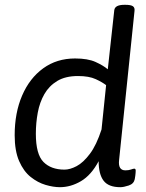

<svg xmlns="http://www.w3.org/2000/svg" viewBox="-20 -772 605 798"><path d="M229 6Q202 6 169.5 -3.5Q137 -13 107.5 -36.5Q78 -60 59.5 -102.5Q41 -145 41 -210Q41 -303 72 -375Q103 -447 159.5 -488Q216 -529 292 -529Q345 -529 377 -514.5Q409 -500 428 -484L455 -730Q458 -752 497 -752H501Q524 -752 532.5 -746Q541 -740 539 -726L475 -107Q470 -64 501 -64Q515 -64 524.5 -67.5Q534 -71 538 -71Q544 -71 544 -63Q544 -62 543.5 -53Q543 -44 540 -27Q536 -8 515 -1Q494 6 480 6Q431 6 410.5 -21Q390 -48 390 -102Q359 -44 316.5 -19Q274 6 229 6ZM248 -67Q271 -67 298.5 -81.5Q326 -96 353.5 -132.5Q381 -169 402 -234L421 -418Q406 -430 378 -443Q350 -456 304 -456Q252 -456 218 -435.5Q184 -415 164.5 -381Q145 -347 137 -304Q129 -261 129 -216Q129 -131 160.5 -99Q192 -67 248 -67Z"/></svg>

Font: Asap
Style: Italic
Weight: 400
Italic angle: -6°
Designer: Pablo Cosgaya
Foundry: Omnibus-Type
Version: Version 3.001; ttfautohint (v1.8.3)